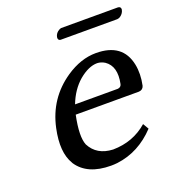

<svg xmlns="http://www.w3.org/2000/svg" viewBox="-112 -674 716 776"><g transform="rotate(-20 246.0 -286.0)"><path d="M461.4 -538.1H217.3Q205.6 -539.6 207.5 -553.2Q210.9 -570.3 227.5 -579.1Q232.4 -581.5 235.8 -582H480.5Q493.2 -580.6 491.7 -567.9Q487.8 -549.8 470.7 -540.5Q465.3 -538.6 461.4 -538.1ZM183.1 -272.9H367.2Q380.9 -274.4 383.8 -287.1Q398.9 -359.4 356 -388.7Q340.3 -398.4 323.7 -398.9Q286.6 -398.9 244.6 -363.8Q204.6 -329.1 183.1 -272.9ZM414.1 -104 428.7 -79.1Q357.4 -3.4 262.7 8.3Q248.5 9.8 235.8 9.8Q134.3 9.8 92.3 -53.2Q91.3 -55.2 90.8 -56.2Q57.6 -110.8 78.6 -209Q104 -328.1 203.1 -395.5Q267.6 -439 332.5 -439Q447.3 -439 467.3 -340.3Q475.6 -298.8 465.3 -250Q460.4 -233.9 443.4 -232.9H171.4Q152.8 -144 168.5 -106Q196.3 -51.8 265.6 -48.8Q352.1 -49.8 414.1 -104Z"/></g></svg>

Font: Linux Biolinum Slanted O
Style: Slanted
Weight: 400
Designer: Philipp H. Poll
Foundry: Philipp H. Poll
Version: Version 1.0.4